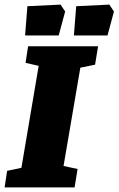

<svg xmlns="http://www.w3.org/2000/svg" viewBox="-45 -814 515 834"><path d="M304 -520 231 -93 292 -80 279 0H-25L-14 -72L48 -85L123 -528L66 -541L77 -613H381L368 -533ZM74 -787 218 -794 238 -764 210 -660H64ZM286 -787 430 -794 450 -764 422 -660H276Z"/></svg>

Font: Grenze Black
Style: Italic
Weight: 900
Italic angle: -10°
Designer: Renata Polastri
Foundry: Omnibus-Type
Version: Version 1.002; ttfautohint (v1.8)